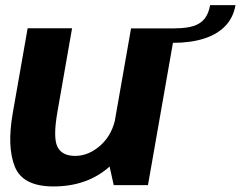

<svg xmlns="http://www.w3.org/2000/svg" viewBox="-20 -700 910 726"><path d="M410 0H539.5L643.5 -592.5H475.5L388.5 -97ZM252.5 -593H84.5L28 -271Q6 -145 36 -70Q66 5 182 5Q311 5 395.5 -71.2Q480 -147.5 494 -226L418 -260.5Q406 -192 361 -151.2Q316 -110.5 264 -110.5Q214 -110.5 197 -145.5Q180 -180.5 197.5 -279ZM643 -593 633.5 -538Q700.5 -538 750.5 -553.8Q800.5 -569.5 831.2 -601Q862 -632.5 870.5 -680.5H774.5Q769 -649 754 -629.8Q739 -610.5 712 -601.8Q685 -593 643 -593Z"/></svg>

Font: Anybody UltraCondensed Thin
Style: Bold Italic
Weight: 700
Italic angle: -10°
Version: Version 1.111